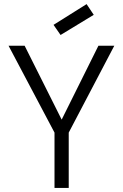

<svg xmlns="http://www.w3.org/2000/svg" viewBox="-20 -924 604 944"><path d="M22 -699.2H101.1L283.2 -335.9L463.9 -699.2H542L317.9 -272V0H248V-272ZM243.2 -801.8 405.8 -903.8 440.9 -851.1 277.8 -752Z"/></svg>

Font: PoppinsZ Light
Style: Regular
Weight: 300
Designer: Ninad Kale (Devanagari), Jonny Pinhorn (Latin)
Foundry: Indian Type Foundry
Version: Version 3.002;FEAKit 1.0